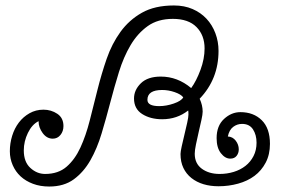

<svg xmlns="http://www.w3.org/2000/svg" viewBox="-20 -652 1038 702"><path d="M813 -153Q831 -152 842 -137.5Q853 -123 853 -106Q853 -92 845 -82Q837 -72 822 -72Q803 -72 787.5 -92Q772 -112 772 -147Q772 -192 799 -217Q826 -242 859 -242Q907 -242 937 -212.5Q967 -183 967 -126Q967 -87 951.5 -57.5Q936 -28 910.5 -9Q885 10 850.5 19.5Q816 29 779 29Q749 29 724 21.5Q699 14 680 -1Q661 -16 650.5 -38Q640 -60 640 -89Q640 -97 644.5 -117.5Q649 -138 654.5 -160.5Q660 -183 664.5 -203.5Q669 -224 669 -233Q669 -245 668 -248Q627 -216 573 -216Q530 -216 500 -235Q470 -254 470 -292Q470 -323 495 -347.5Q520 -372 568 -372Q629 -372 679 -330Q698 -356 713 -396.5Q728 -437 728 -475Q728 -523 698.5 -553Q669 -583 612 -583Q557 -583 520 -556.5Q483 -530 457.5 -487Q432 -444 415 -389Q398 -334 383 -276.5Q368 -219 351.5 -164Q335 -109 310.5 -66Q286 -23 250 3.5Q214 30 160 30Q127 30 100.5 20Q74 10 55.5 -7Q37 -24 26.5 -48Q16 -72 16 -99Q16 -128 24.5 -155.5Q33 -183 49 -204Q65 -225 88 -238Q111 -251 139 -251Q167 -251 189.5 -236Q212 -221 212 -191Q212 -172 201 -158.5Q190 -145 173 -145Q151 -145 136 -165.5Q121 -186 121 -209Q97 -197 82 -166Q67 -135 67 -102Q67 -60 91 -38Q115 -16 145 -16Q193 -16 223.5 -42.5Q254 -69 274 -112.5Q294 -156 308 -211Q322 -266 336.5 -324Q351 -382 370 -437Q389 -492 420.5 -535.5Q452 -579 499 -605.5Q546 -632 616 -632Q654 -632 684 -619Q714 -606 735 -583.5Q756 -561 767.5 -530.5Q779 -500 779 -466Q779 -363 710 -291Q721 -267 721 -244Q721 -234 716.5 -213.5Q712 -193 706.5 -169.5Q701 -146 696.5 -124Q692 -102 692 -90Q692 -54 718 -35Q744 -16 783 -16Q810 -16 834.5 -23.5Q859 -31 877.5 -45.5Q896 -60 907 -81.5Q918 -103 918 -130Q918 -159 905 -179Q892 -199 865 -199Q847 -199 832.5 -188Q818 -177 813 -153ZM650 -296Q642 -307 619 -315Q596 -323 573 -323Q519 -323 519 -287Q519 -264 562 -264Q588 -264 615.5 -273.5Q643 -283 650 -296Z"/></svg>

Font: Bonbon
Style: Regular
Weight: 400
Designer: Ksenia Erulevich
Foundry: Cyreal (www.cyreal.org)
Version: Version 1.001